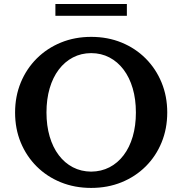

<svg xmlns="http://www.w3.org/2000/svg" viewBox="-20 -913 903 951"><path d="M431.5 17.8Q349.9 17.8 281 -10.2Q212.1 -38.2 161.4 -88.8Q110.8 -139.4 82.7 -207.3Q54.7 -275.3 54.7 -355.5Q54.7 -435.7 82.8 -504Q111 -572.3 161.9 -623.2Q212.8 -674 281.6 -702.2Q350.4 -730.4 431.8 -730.4Q513.3 -730.4 582.2 -702.2Q651 -674 701.6 -623.2Q752.3 -572.3 780.3 -504.2Q808.4 -436 808.4 -355.8Q808.4 -275.6 780.4 -207.5Q752.5 -139.4 701.7 -88.8Q650.9 -38.2 582.1 -10.2Q513.3 17.8 431.5 17.8ZM431.5 -62.9Q481.7 -63.4 522.4 -84.5Q563.2 -105.7 592.4 -144.3Q621.7 -182.8 637.4 -236.5Q653.1 -290.2 653.1 -355.7Q653.1 -421.5 637.3 -475.4Q621.5 -529.3 592.1 -568.2Q562.7 -607.2 522.1 -628.4Q481.4 -649.7 431.8 -649.9Q381.8 -649.7 341.2 -628.4Q300.6 -607.2 271.2 -568.4Q241.8 -529.6 226 -475.7Q210.2 -421.8 210.2 -356Q210.2 -290.7 226 -236.9Q241.8 -183.1 271.1 -144.4Q300.3 -105.7 341 -84.5Q381.6 -63.4 431.5 -62.9ZM254.4 -834.7V-893.1H608.4V-834.7Z"/></svg>

Font: Russolo 10pt ExtraLight
Style: Regular
Weight: 200
Designer: Micah Stupak-Hahn
Version: Version 1.000